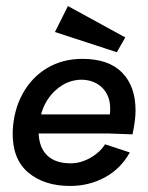

<svg xmlns="http://www.w3.org/2000/svg" viewBox="-20 -602 491 636"><path d="M335 -160H108Q110 -112 137 -86.5Q164 -61 214 -61Q247 -61 279 -79Q311 -97 328 -124L410 -97Q380 -43 327.5 -14.5Q275 14 212 14Q126 14 73 -31Q20 -76 22 -166Q25 -237 55 -291.5Q85 -346 136 -376.5Q187 -407 253 -407Q340 -407 384.5 -361.5Q429 -316 429 -236Q429 -204 419 -157ZM344 -223Q345 -230 345 -242Q345 -285 319 -311Q293 -337 251 -338Q205 -338 167.5 -306Q130 -274 116 -223ZM367 -429 162 -496 205 -582 395 -478Z"/></svg>

Font: Neutral Grotesk
Style: Italic
Weight: 400
Italic angle: -8°
Designer: Nawras Khrais
Foundry: Nawras Khrais
Version: Version 1.000